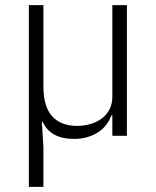

<svg xmlns="http://www.w3.org/2000/svg" viewBox="-20 -532 610 752"><path d="M93 200V-512H150V-194Q150 -115 184 -77Q218 -39 282 -39Q309 -39 333.5 -46Q358 -53 377.5 -67Q397 -81 408.5 -103Q420 -125 420 -154V-512H477V0H420V-81H417Q410 -63 398 -46Q386 -29 368 -16.5Q350 -4 325.5 4Q301 12 269 12Q178 12 147 -55H144L150 45V200Z"/></svg>

Font: IBM Plex Thai Light
Style: Regular
Weight: 300
Designer: Mike Abbink, Paul van der Laan, Pieter van Rosmalen, Ben Mitchell, Mark Frömberg
Foundry: Bold Monday
Version: Version 1.0